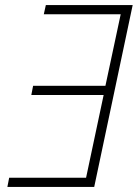

<svg xmlns="http://www.w3.org/2000/svg" viewBox="-20 -734 541 754"><path d="M9 0 16 -36H318L387 -361H103L110 -397H394L454 -678H152L160 -714H501L350 0Z"/></svg>

Font: Noto Sans Disp ExtLt
Style: Italic
Weight: 200
Italic angle: -12°
Designer: Monotype Design Team
Foundry: Monotype Imaging Inc.
Version: Version 2.000;GOOG;noto-source:20170915:90ef993387c0